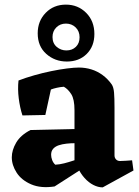

<svg xmlns="http://www.w3.org/2000/svg" viewBox="-20 -794 603 830"><path d="M424 16Q404 16 383.5 5.5Q363 -5 345.5 -24.5Q328 -44 316 -70L302 -75V-318Q302 -365 288 -387Q274 -409 256 -419Q241 -418 225.5 -414.5Q210 -411 200 -407L176 -297L77 -295Q66 -329 61 -369Q56 -409 60 -446Q91 -458 128 -468.5Q165 -479 201.5 -486.5Q238 -494 269.5 -498Q301 -502 321 -502Q349 -502 375 -494Q401 -486 423.5 -469.5Q446 -453 463 -429Q471 -417 473 -394Q475 -371 475 -327V-122Q475 -112 481.5 -105Q488 -98 499 -98Q511 -98 523 -99Q535 -100 551 -101L557 -57ZM216 12Q157 21 115 3Q73 -15 52 -47.5Q31 -80 31 -114Q31 -145 50 -177.5Q69 -210 112 -232L333 -237L332 -174L304 -175Q286 -175 267.5 -173Q249 -171 234 -166Q219 -161 210 -151Q201 -141 201 -125Q201 -114 205.5 -102Q210 -90 219 -82Q238 -83 257.5 -88Q277 -93 295 -99Q313 -105 326 -109L339 -67ZM269 -528Q217 -528 180 -561Q143 -594 143 -650Q143 -703 177.5 -738.5Q212 -774 265 -774Q317 -774 352.5 -738.5Q388 -703 388 -647Q388 -594 355 -561Q322 -528 269 -528ZM267 -576Q292 -576 308 -591.5Q324 -607 324 -633Q324 -659 307 -675.5Q290 -692 265 -692Q240 -692 223.5 -675.5Q207 -659 207 -634Q207 -607 225 -591.5Q243 -576 267 -576Z"/></svg>

Font: Eczar
Style: Bold
Weight: 700
Designer: Vaibhav Singh
Foundry: Rosetta Type Foundry
Version: Version 2.000